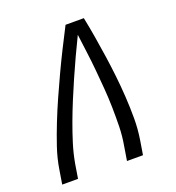

<svg xmlns="http://www.w3.org/2000/svg" viewBox="-133 -841 866 947"><g transform="rotate(-20 300.0 -367.5)"><path d="M32 0 44 -74Q53 -131 72 -187Q91 -243 113 -298.5Q135 -354 159.5 -409Q184 -464 209.5 -518.5Q235 -573 262 -627Q289 -681 317 -735H413Q424 -681 433 -627Q442 -573 450 -518.5Q458 -464 464 -409.5Q470 -355 473.5 -299Q477 -243 477 -186.5Q477 -130 468 -74L456 0H372L384 -74Q393 -124 394 -174.5Q395 -225 394 -275Q393 -325 389 -374.5Q385 -424 380.5 -473Q376 -522 369.5 -570.5Q363 -619 357 -668Q333 -619 310.5 -570.5Q288 -522 266.5 -473Q245 -424 224.5 -374.5Q204 -325 185.5 -275Q167 -225 151.5 -175Q136 -125 127 -74L115 0Z"/></g></svg>

Font: Iosevka Curly Extended
Style: Italic
Weight: 400
Width: 7
Italic angle: -9°
Monospace: yes
Designer: Belleve Invis
Foundry: Belleve Invis
Version: Version 11.1.0; ttfautohint (v1.8.3)